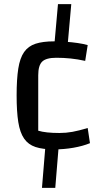

<svg xmlns="http://www.w3.org/2000/svg" viewBox="-20 -774 493 924"><path d="M264 -89 246 130H182L200 -89ZM241 -552 259 -754H323L305 -552ZM240 -55Q186 -55 151 -66.5Q116 -78 96 -107Q76 -136 68 -186.5Q60 -237 60 -315Q60 -393 68 -444Q76 -495 96 -523.5Q116 -552 151 -563.5Q186 -575 240 -575Q267 -575 296.5 -573Q326 -571 353.5 -567Q381 -563 402 -557L390 -481Q354 -489 320 -492.5Q286 -496 251 -496Q202 -496 183 -477.5Q164 -459 164 -412V-145Q200 -134 266 -134Q298 -134 328.5 -139.5Q359 -145 402 -158L413 -85Q379 -71 333.5 -63Q288 -55 240 -55Z"/></svg>

Font: Changa
Style: Regular
Weight: 400
Designer: Eduardo Rodriguez Tunni
Foundry: Eduardo Rodriguez Tunni
Version: Version 3.003